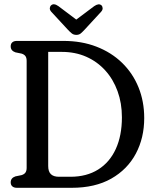

<svg xmlns="http://www.w3.org/2000/svg" viewBox="-20 -895 739 915"><path d="M31 -25.9Q31 -46.7 53.3 -54.4L83 -60.5Q95.8 -64.6 101.4 -72.8Q107 -81 107 -95.1V-604.9Q107 -619.3 101.4 -627.3Q95.8 -635.4 83 -639.5L53.3 -645.6Q31 -653.3 31 -674.1Q31 -686.8 38.8 -693.4Q46.5 -700 60.8 -700H282.4Q368.9 -700 439.8 -672.6Q510.6 -645.3 561.6 -595.8Q612.6 -546.3 640 -479Q667.3 -411.8 667.3 -332.3Q667.3 -237.9 627.3 -162.7Q587.2 -87.5 510.2 -43.7Q433.2 0 321.4 0H60.8Q46.5 0 38.8 -6.8Q31 -13.5 31 -25.9ZM315.6 -52.6Q392.8 -52.6 447.8 -87.1Q502.8 -121.5 531.9 -185.3Q561 -249 561 -336Q561 -403.3 540.3 -460.3Q519.7 -517.3 481.5 -559.4Q443.4 -601.5 391 -624.6Q338.6 -647.7 274.6 -647.7H209.7V-103.8Q209.7 -77.3 222.5 -65Q235.3 -52.6 261 -52.6ZM361.2 -788.3 258.7 -865.5Q236.5 -881.3 223.7 -869.7Q218.5 -865.3 217.4 -856.6Q216.4 -847.9 224.7 -838.5L302.9 -754Q313.6 -742.5 322.2 -735.7Q330.8 -728.8 344 -728.8Q356.6 -728.8 364.9 -735.8Q373.2 -742.8 383.6 -754L461.5 -838.5Q469.8 -847.6 469.1 -856.5Q468.3 -865.3 463.4 -869.7Q450.6 -880.7 428.7 -865.5L325.6 -788.3Z"/></svg>

Font: Fraunces 144pt S100 Black
Style: Regular
Weight: 900
Version: Version 1.000